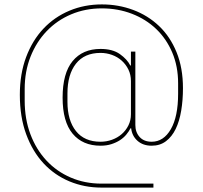

<svg xmlns="http://www.w3.org/2000/svg" viewBox="-20 -730 920 871"><path d="M676 121H440Q363 121 295.5 93Q228 65 178 11.5Q128 -42 99 -120.5Q70 -199 70 -300Q70 -395 98.5 -471Q127 -547 177 -600Q227 -653 295 -681.5Q363 -710 442 -710Q517 -710 584 -685Q651 -660 701.5 -612Q752 -564 781 -493Q810 -422 810 -330Q810 -276 802 -228Q794 -180 777 -145Q760 -110 733 -89.5Q706 -69 668 -69Q629 -69 604 -91Q579 -113 575 -148H572Q565 -134 553 -119.5Q541 -105 524 -94Q507 -83 485 -76Q463 -69 436 -69Q355 -69 309.5 -123.5Q264 -178 264 -287Q264 -398 309.5 -453Q355 -508 436 -508Q491 -508 524 -484.5Q557 -461 571 -433H574V-496H594V-163Q594 -130 613.5 -108.5Q633 -87 668 -87Q722 -87 755 -144Q788 -201 788 -305V-352Q788 -429 761.5 -491.5Q735 -554 688.5 -598.5Q642 -643 578.5 -667.5Q515 -692 442 -692Q367 -692 303 -665Q239 -638 192 -589Q145 -540 118.5 -473Q92 -406 92 -326V-274Q92 -190 118 -121Q144 -52 190.5 -2Q237 48 301 75.5Q365 103 440 103H676ZM436 -87Q463 -87 488 -96Q513 -105 532 -121.5Q551 -138 562.5 -161Q574 -184 574 -212V-362Q574 -391 562.5 -414.5Q551 -438 532 -455Q513 -472 488 -481Q463 -490 436 -490Q363 -490 324.5 -441Q286 -392 286 -306V-268Q286 -184 324.5 -135.5Q363 -87 436 -87Z"/></svg>

Font: IBM Plex Sans Hebrew Thin
Style: Regular
Weight: 100
Designer: Mike Abbink, Paul van der Laan, Pieter van Rosmalen, Yanek Iontef
Foundry: Bold Monday
Version: Version 1.2